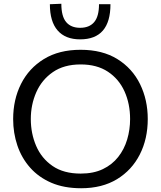

<svg xmlns="http://www.w3.org/2000/svg" viewBox="-20 -991 857 1022"><path d="M412 11Q321 11 253.2 -18.2Q185.5 -47.5 140.2 -98.8Q95 -150 72.5 -216.5Q50 -283 50 -357Q50 -461 92 -544.5Q134 -628 214.2 -677Q294.5 -726 409 -726Q525 -726 604.8 -676.5Q684.5 -627 725.5 -543.2Q766.5 -459.5 766.5 -357.5Q766.5 -252 724.2 -168.8Q682 -85.5 602.8 -37.2Q523.5 11 412 11ZM409.5 -67Q478 -67 527.5 -90.8Q577 -114.5 609.2 -155.5Q641.5 -196.5 657 -248.8Q672.5 -301 672.5 -357.5Q672.5 -438.5 642.8 -504.5Q613 -570.5 554.5 -609.2Q496 -648 409.5 -648Q320.5 -648 261.5 -607.2Q202.5 -566.5 173.2 -500.2Q144 -434 144 -357.5Q144 -280.5 172.5 -214.2Q201 -148 259.8 -107.5Q318.5 -67 409.5 -67ZM406.5 -781.5Q328 -781.5 286.8 -828.8Q245.5 -876 245.5 -968.5L306.5 -971Q306.5 -904 332.2 -873.5Q358 -843 406.5 -843Q455.5 -843 481.2 -873.2Q507 -903.5 507 -968.5H568Q568 -781.5 406.5 -781.5Z"/></svg>

Font: Commissioner
Style: Regular
Weight: 400
Designer: Kostas Bartsokas
Foundry: Kostas Bartsokas
Version: Version 1.000; ttfautohint (v1.8.3)